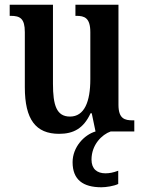

<svg xmlns="http://www.w3.org/2000/svg" viewBox="-20 -556 610 812"><path d="M230 10C290 10 333 -12 363 -77H368L384 0C336 14 287 66 287 130C287 204 331 236 409 236C428 236 462 231 480 222V166C459 174 442 177 426 177C391 177 367 159 367 119C367 56 411 13 448 0H548V-47H542C507 -47 481 -54 481 -113V-536H299V-489H303C337 -489 362 -481 362 -420V-221C362 -126 337 -63 276 -63C219 -63 204 -111 204 -202V-536H21V-489H25C65 -489 85 -478 85 -420V-187C85 -51 131 10 230 10Z"/></svg>

Font: Noto Serif Ethiopic Condensed SemiBold
Style: Regular
Weight: 600
Width: 3
Designer: Monotype Design Team
Foundry: Monotype Imaging Inc.
Version: Version 2.102